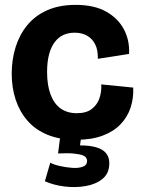

<svg xmlns="http://www.w3.org/2000/svg" viewBox="-20 -559 583 787"><path d="M293 14Q225 14 175 -6.5Q125 -27 92.5 -64.5Q60 -102 44 -151Q28 -200 28 -257Q28 -315 44 -366Q60 -417 92 -456Q124 -495 173.5 -517Q223 -539 290 -539Q366 -539 415 -511.5Q464 -484 488 -438.5Q512 -393 509 -338L381 -318Q382 -354 370 -377.5Q358 -401 336.5 -413Q315 -425 286 -425Q260 -425 239.5 -415.5Q219 -406 204 -386Q189 -366 181 -335.5Q173 -305 173 -264Q173 -209 187.5 -171Q202 -133 229 -114Q256 -95 295 -95Q334 -95 356.5 -112.5Q379 -130 388 -157.5Q397 -185 395 -213L526 -200Q528 -157 515.5 -118.5Q503 -80 474.5 -50Q446 -20 400.5 -3Q355 14 293 14ZM164 184 186 108Q201 116 225.5 121.5Q250 127 275.5 129Q301 131 319 124.5Q337 118 337 100Q337 95 333.5 88.5Q330 82 318.5 77.5Q307 73 283 70.5Q259 68 218 70L228 -8H314L308 37Q347 37 373.5 44.5Q400 52 414 68Q428 84 428 110Q428 151 401 173.5Q374 196 332 203.5Q290 211 245 205.5Q200 200 164 184Z"/></svg>

Font: Bricolage Grotesque 72pt
Style: Bold
Weight: 700
Designer: Mathieu Triay
Foundry: Atelier Triay
Version: Version 1.001;gftools[0.9.33.dev8+g029e19f]